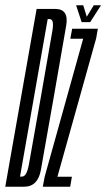

<svg xmlns="http://www.w3.org/2000/svg" viewBox="-56 -709 404 729"><path d="M-36 0H35Q88 0 99.2 -63.8Q110.5 -127.5 147.5 -337Q184 -547 195.2 -611Q206.5 -675 154 -675H83ZM20 -38.5 125 -636.5H132.5Q151 -636.5 142.5 -590Q134 -543.5 98.5 -337Q62 -131.5 53.8 -85Q45.5 -38.5 27.5 -38.5ZM106.5 0H210.5L217 -38H162L163 -41.5L309 -563L315.5 -600H218L211 -562H260.5L259.5 -561L113.5 -37.5ZM254 -625H286.5L327.5 -689H300L273.5 -645.5L260 -689H233Z"/></svg>

Font: Anybody UltraCondensed Light
Style: Italic
Weight: 300
Width: 1
Italic angle: -10°
Version: Version 1.113;gftools[0.9.25]